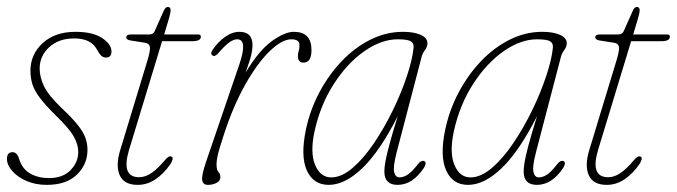

<svg xmlns="http://www.w3.org/2000/svg" viewBox="-20 -524 1946 552"><path d="M120.5 -12Q161 -12 183 -35Q205 -58 205 -87Q205 -108.5 192.2 -131.2Q179.5 -154 140.5 -192Q110.5 -221.5 94.8 -242.5Q79 -263.5 73.2 -281.8Q67.5 -300 67.5 -321.5Q68 -368.5 103.2 -400.5Q138.5 -432.5 197 -432.5Q247 -432.5 273.8 -414.5Q300.5 -396.5 300.5 -376Q300.5 -358.5 284.5 -358.5Q277.5 -358.5 271.8 -363.2Q266 -368 259 -381Q242.5 -413.5 193.5 -413.5Q148.5 -413.5 121.2 -388.2Q94 -363 94 -326.5Q94 -303.5 106 -277.2Q118 -251 158 -212.5Q189.5 -183 205.2 -162.5Q221 -142 226.2 -126Q231.5 -110 231.5 -93Q231.5 -51.5 201.2 -22Q171 7.5 114.5 7.5Q81.5 7.5 55.5 -4Q29.5 -15.5 14.8 -32.8Q0 -50 0 -67Q0 -86.5 16 -86.5Q21.5 -86.5 26.5 -82.5Q31.5 -78.5 35 -67Q44 -38 67 -25Q90 -12 120.5 -12Z M397.5 -401 356 -407.5Q343 -409.5 343 -416.5Q343 -425 356.5 -425H409Q420.5 -425 424.5 -434L450.5 -492.5Q455.5 -504 462.5 -504Q470.5 -504 470.5 -494.5Q470.5 -487.5 465.5 -470L452 -425H549Q557.5 -425 557.5 -418.5Q557.5 -405.5 532.5 -405.5H446L351 -93Q327.5 -14.5 380 -14.5Q398 -14.5 415.8 -26.8Q433.5 -39 454 -63.5Q466 -78 473.5 -73.5Q477.5 -71.5 476 -65.5Q474.5 -59.5 470.5 -53Q451 -24.5 427 -8.5Q403 7.5 376 7.5Q336.5 7.5 324.2 -20.2Q312 -48 325.5 -92L404 -350.5Q412.5 -378.5 411 -388.8Q409.5 -399 397.5 -401Z M591 -364.5Q584 -369 590.5 -379.5Q605 -402 626 -417.2Q647 -432.5 668.5 -432.5Q706 -432.5 706 -394Q706 -382.5 702.5 -366.8Q699 -351 686 -315Q724 -378.5 761.2 -405.5Q798.5 -432.5 825 -432.5Q875.5 -432.5 875.5 -380Q875.5 -344 852.5 -344Q836.5 -344 836.5 -363Q836.5 -371 838.8 -377.5Q841 -384 841 -395Q841 -411 817.5 -411Q791 -411 756 -377.5Q721 -344 685.8 -282Q650.5 -220 623 -135Q609 -92.5 605.8 -76.8Q602.5 -61 602.5 -53Q602.5 -34.5 608 -29.5Q613.5 -24.5 613.5 -14.5Q613.5 -4 602.5 1.8Q591.5 7.5 578 7.5Q563 7.5 561.2 -6.8Q559.5 -21 573 -60.5L668.5 -340Q692.5 -411 662 -411Q651.5 -411 639 -402Q626.5 -393 607 -370.5Q597.5 -360 591 -364.5Z M1120.5 -86.5Q1109.5 -44 1113.2 -29Q1117 -14 1128.5 -14Q1140 -14 1152.2 -22Q1164.5 -30 1181 -51.5Q1191.5 -65 1200.5 -60.5Q1207.5 -55 1198.5 -41Q1166 7.5 1123 7.5Q1085 7.5 1085 -31Q1085 -41 1087.8 -57.8Q1090.5 -74.5 1098.8 -105.8Q1107 -137 1123.5 -190Q1072.5 -89.5 1022.2 -41Q972 7.5 925 7.5Q881 7.5 862.2 -33.8Q843.5 -75 859.5 -151.5Q871.5 -208 898.2 -258.5Q925 -309 962.5 -348.2Q1000 -387.5 1045 -410Q1090 -432.5 1138.5 -432.5Q1169.5 -432.5 1189 -424Q1208.5 -415.5 1209 -400Q1209 -389.5 1201.8 -380Q1194.5 -370.5 1192 -360ZM884.5 -147.5Q871 -85.5 886 -49.8Q901 -14 932 -14Q962 -14 993.8 -41.2Q1025.5 -68.5 1055.2 -112.5Q1085 -156.5 1109.5 -207Q1134 -257.5 1149.8 -305Q1165.5 -352.5 1169 -386Q1170.5 -399.5 1161.2 -405.2Q1152 -411 1123.5 -411Q1076.5 -411 1027.5 -376.8Q978.5 -342.5 940 -283Q901.5 -223.5 884.5 -147.5Z M1521 -86.5Q1510 -44 1513.8 -29Q1517.5 -14 1529 -14Q1540.5 -14 1552.8 -22Q1565 -30 1581.5 -51.5Q1592 -65 1601 -60.5Q1608 -55 1599 -41Q1566.5 7.5 1523.5 7.5Q1485.5 7.5 1485.5 -31Q1485.5 -41 1488.2 -57.8Q1491 -74.5 1499.2 -105.8Q1507.5 -137 1524 -190Q1473 -89.5 1422.8 -41Q1372.5 7.5 1325.5 7.5Q1281.5 7.5 1262.8 -33.8Q1244 -75 1260 -151.5Q1272 -208 1298.8 -258.5Q1325.5 -309 1363 -348.2Q1400.5 -387.5 1445.5 -410Q1490.5 -432.5 1539 -432.5Q1570 -432.5 1589.5 -424Q1609 -415.5 1609.5 -400Q1609.5 -389.5 1602.2 -380Q1595 -370.5 1592.5 -360ZM1285 -147.5Q1271.5 -85.5 1286.5 -49.8Q1301.5 -14 1332.5 -14Q1362.5 -14 1394.2 -41.2Q1426 -68.5 1455.8 -112.5Q1485.5 -156.5 1510 -207Q1534.5 -257.5 1550.2 -305Q1566 -352.5 1569.5 -386Q1571 -399.5 1561.8 -405.2Q1552.5 -411 1524 -411Q1477 -411 1428 -376.8Q1379 -342.5 1340.5 -283Q1302 -223.5 1285 -147.5Z M1746 -401 1704.5 -407.5Q1691.5 -409.5 1691.5 -416.5Q1691.5 -425 1705 -425H1757.5Q1769 -425 1773 -434L1799 -492.5Q1804 -504 1811 -504Q1819 -504 1819 -494.5Q1819 -487.5 1814 -470L1800.5 -425H1897.5Q1906 -425 1906 -418.5Q1906 -405.5 1881 -405.5H1794.5L1699.5 -93Q1676 -14.5 1728.5 -14.5Q1746.5 -14.5 1764.2 -26.8Q1782 -39 1802.5 -63.5Q1814.5 -78 1822 -73.5Q1826 -71.5 1824.5 -65.5Q1823 -59.5 1819 -53Q1799.5 -24.5 1775.5 -8.5Q1751.5 7.5 1724.5 7.5Q1685 7.5 1672.8 -20.2Q1660.5 -48 1674 -92L1752.5 -350.5Q1761 -378.5 1759.5 -388.8Q1758 -399 1746 -401Z"/></svg>

Font: Fraunces144ptSuperSoftThinItalic
Style: Italic
Weight: 100
Italic angle: -16°
Version: Version 1.000;[0bf87f6ff]